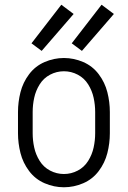

<svg xmlns="http://www.w3.org/2000/svg" viewBox="-20 -783 540 811"><path d="M156 -568 113 -600 239 -763 291 -724ZM326 -568 283 -600 409 -763 461 -724ZM250 8Q208 8 168.5 -9Q129 -26 103 -60.5Q77 -95 66.5 -136.5Q56 -178 56 -220V-310Q56 -352 66.5 -393.5Q77 -435 103 -469.5Q129 -504 168.5 -521Q208 -538 250 -538Q292 -538 331.5 -521Q371 -504 397 -469.5Q423 -435 433.5 -393.5Q444 -352 444 -310V-220Q444 -178 433.5 -136.5Q423 -95 397 -60.5Q371 -26 331.5 -9Q292 8 250 8ZM250 -48Q281 -48 308.5 -62.5Q336 -77 352.5 -103.5Q369 -130 375.5 -160Q382 -190 382 -220V-310Q382 -340 375.5 -370Q369 -400 352.5 -426.5Q336 -453 308.5 -467.5Q281 -482 250 -482Q219 -482 191.5 -467.5Q164 -453 147.5 -426.5Q131 -400 124.5 -370Q118 -340 118 -310V-220Q118 -190 124.5 -160Q131 -130 147.5 -103.5Q164 -77 191.5 -62.5Q219 -48 250 -48Z"/></svg>

Font: Iosevka SS01 Light
Style: Regular
Weight: 300
Monospace: yes
Designer: Belleve Invis
Foundry: Belleve Invis
Version: 2.3.3; ttfautohint (v1.8.3)